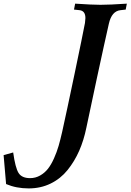

<svg xmlns="http://www.w3.org/2000/svg" viewBox="-267 -754 720 1059"><path d="M287.1 -727.5Q337.4 -727.5 432.6 -733.9L426.3 -701.2L397 -697.8Q349.1 -692.4 333.5 -623.5Q311.5 -527.3 267.8 -324.7Q224.1 -122.1 209.5 -50.3Q195.3 19.5 169.7 77.9Q144 136.2 105.7 183.8Q67.4 231.4 12.5 258.3Q-42.5 285.2 -108.9 285.2Q-176.8 285.2 -233.4 261.2Q-244.1 130.9 -247.1 101.6L-194.3 86.9Q-182.6 170.9 -164.8 199.7Q-147 228.5 -101.1 228.5Q-71.3 228.5 -45.9 214.1Q-20.5 199.7 -2.4 176.8Q15.6 153.8 31 119.1Q46.4 84.5 56.2 50.8Q65.9 17.1 75.7 -25.9Q100.6 -137.7 144.8 -349.1Q189 -560.5 201.7 -627.4Q204.1 -649.4 204.1 -654.3Q204.1 -693.8 172.4 -697.8L141.1 -701.2L147.5 -733.9Q241.7 -727.5 287.1 -727.5Z"/></svg>

Font: Flanker
Style: Bold Italic
Weight: 700
Italic angle: -12°
Designer: Flanker
Version: Version 2.000